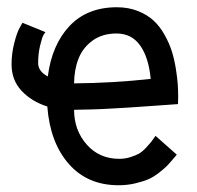

<svg xmlns="http://www.w3.org/2000/svg" viewBox="-20 -519 558 543"><path d="M309.1 -498.5H310.1Q343.3 -498.5 370.1 -487.8Q397 -477.1 414.8 -460.4Q432.6 -443.8 445.8 -419.9Q459 -396 466.1 -373.5Q473.1 -351.1 477.3 -325Q481.4 -298.8 482.7 -281Q483.9 -263.2 483.9 -245.6Q483.9 -228.5 483.4 -224.6Q463.9 -223.1 411.4 -219.5Q358.9 -215.8 343.3 -214.8Q327.6 -213.9 293.9 -211.9Q260.3 -210 237.5 -209.5Q214.8 -209 189.5 -208.5Q189.5 -150.9 225.1 -110.4Q260.7 -69.8 317.4 -69.8Q334 -69.8 349.1 -74.7Q364.3 -79.6 373 -84.5Q381.8 -89.4 393.1 -101.3Q404.3 -113.3 407.2 -117.2Q410.2 -121.1 419.9 -134.8L480 -81.5Q479 -80.6 468.3 -67.9Q457.5 -55.2 451.2 -48.8Q444.8 -42.5 429.7 -30.5Q414.6 -18.6 399.9 -12.2Q385.3 -5.9 362.8 -0.5Q340.3 4.9 315.4 4.9Q227.5 4.9 174.6 -55.4Q121.6 -115.7 113.8 -217.8Q69.3 -231.9 41 -262.2Q12.7 -292.5 12.7 -336.9Q12.7 -367.7 20.3 -397.2Q27.8 -426.8 35.6 -440.4L43.5 -454.6L108.4 -428.2Q106 -425.3 102.5 -419.2Q99.1 -413.1 93.5 -390.4Q87.9 -367.7 87.9 -340.3Q87.9 -317.4 115.2 -302.7Q126.5 -391.6 176 -444.8Q225.6 -498 309.1 -498.5ZM189.5 -283.2Q301.3 -284.2 406.2 -295.9Q400.4 -356.9 376.2 -390.6Q352.1 -424.3 309.6 -424.3Q269.5 -424.3 241.9 -404.3Q214.4 -384.3 202.1 -353.3Q189.9 -322.3 189.5 -283.2Z"/></svg>

Font: FantasqueSansM Nerd Font
Style: Regular
Weight: 400
Monospace: yes
Designer: Jany Belluz
Version: Version 1.8.0 ; ttfautohint (v1.8.2);Nerd Fonts 3.4.0